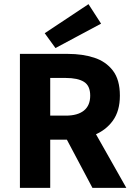

<svg xmlns="http://www.w3.org/2000/svg" viewBox="-20 -914 653 934"><path d="M76.9 0V-651.8H311.7Q380.8 -651.8 437.8 -633.5Q494.7 -615.3 529 -570.8Q563.2 -526.3 563.2 -448.8Q563.2 -374.3 529 -327Q494.7 -279.7 437.8 -257.1Q380.8 -234.5 311.7 -234.5H224.3V0ZM224.3 -351.5H299.7Q357.9 -351.5 388.3 -376.2Q418.8 -400.8 418.8 -448.8Q418.8 -497.1 388.3 -516Q357.9 -534.8 299.7 -534.8H224.3ZM429.7 0 284.7 -273.4 386.6 -367.7 594.6 0ZM249.8 -680.3 197.5 -752.4 410.5 -893.8 471.7 -798.9Z"/></svg>

Font: Source Sans Variable
Style: Regular
Weight: 200
Designer: Paul D. Hunt
Foundry: Adobe Systems Incorporated
Version: Version 3.006;hotconv 1.0.111;makeotfexe 2.5.65597